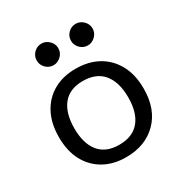

<svg xmlns="http://www.w3.org/2000/svg" viewBox="-151 -734 823 864"><g transform="rotate(-30 260.5 -302.0)"><path d="M259 -444Q326 -444 375.5 -416.5Q425 -389 453 -337.5Q481 -286 481 -214Q481 -107 420 -46Q359 15 259 15Q194 15 145 -12.5Q96 -40 68.5 -91Q41 -142 41 -214Q41 -286 68.5 -337.5Q96 -389 145 -416.5Q194 -444 259 -444ZM260 -380Q191 -380 156 -336.5Q121 -293 121 -214Q121 -135 156 -92Q191 -49 260 -49Q330 -49 365.5 -92Q401 -135 401 -214Q401 -293 365.5 -336.5Q330 -380 260 -380ZM361 -619Q383 -619 400 -602.5Q417 -586 417 -563Q417 -540 400 -523.5Q383 -507 361 -507Q338 -507 321.5 -523.5Q305 -540 305 -563Q305 -586 321.5 -602.5Q338 -619 361 -619ZM183 -619Q205 -619 222 -602.5Q239 -586 239 -563Q239 -540 222 -523.5Q205 -507 183 -507Q160 -507 143.5 -523.5Q127 -540 127 -563Q127 -586 143.5 -602.5Q160 -619 183 -619Z"/></g></svg>

Font: Podkova VF Beta
Style: Regular
Weight: 400
Designer: Ilya Yudin
Foundry: Cyreal (www.cyreal.org)
Version: Version 2.100